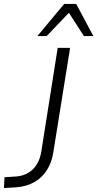

<svg xmlns="http://www.w3.org/2000/svg" viewBox="-54 -948 494 975"><path d="M-34 7 -31 -48 30 -52Q64 -55 90 -70.5Q116 -86 133 -113.5Q150 -141 156 -180L239 -705H302L217 -176Q209 -123 184 -84Q159 -45 120 -23Q81 -1 29 3ZM136 -765 272 -928H333L420 -765H372L296 -883L183 -765Z"/></svg>

Font: Nunito Sans 10pt SemiCondensed Light
Style: Italic
Weight: 300
Width: 4
Italic angle: -9°
Designer: Vernon Adams
Foundry: Vernon Adams
Version: Version 3.101;gftools[0.9.27]